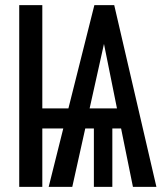

<svg xmlns="http://www.w3.org/2000/svg" viewBox="-20 -731 640 751"><path d="M453.6 -228.5H419.4V0H347.2V-228.5H313.5L262.7 0H170.4L227.5 -228.5H145.5V0H55.2V-710.9H145.5V-307.1H247.6L349.1 -710.9H426.8L591.8 0H500ZM330.6 -307.1H437.5L386.7 -559.1Z"/></svg>

Font: Roboto Mono
Style: Regular
Weight: 400
Designer: Google
Version: Version 2.000985; 2015; ttfautohint (v1.3)